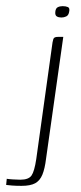

<svg xmlns="http://www.w3.org/2000/svg" viewBox="-71 -519 265 625"><path d="M-1 86Q-18 86 -31.5 85Q-45 84 -51 83L-49 63Q-44 64 -29.5 65Q-15 66 -5 66Q22 66 31.5 52.5Q41 39 47 -1L100 -381Q101 -387 102.5 -391.5Q104 -396 108 -397.5Q112 -399 119 -399H135L79 -3Q75 30 67 49.5Q59 69 43.5 77.5Q28 86 -1 86ZM129 -462Q120 -462 114 -465.5Q108 -469 109 -480Q110 -492 117 -495.5Q124 -499 133 -499Q143 -499 150 -496Q157 -493 154 -480Q152 -469 144.5 -465.5Q137 -462 129 -462Z"/></svg>

Font: Genos ExtraLight
Style: Italic
Weight: 250
Italic angle: -8°
Designer: Robert E. Leuschke
Foundry: Robert E. Leuschke
Version: Version 1.010